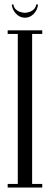

<svg xmlns="http://www.w3.org/2000/svg" viewBox="-20 -834 222 854"><path d="M59.1 -699H122.9V0H59.1ZM14.1 -683V-699H59.1V-683ZM122.9 -683V-699H167.9V-683ZM122.9 0V-16H167.9V0ZM14.1 0V-16H59.1V0ZM141.1 -814.1H149Q147.1 -790.4 130.4 -772.8Q113.6 -755.2 91 -755.2Q68.1 -755.2 51.2 -773.1Q34.2 -791 32.4 -814.1H39.6Q41.5 -800.5 50.6 -792.1Q59.8 -783.6 71.4 -780.4Q83.1 -777.1 91 -777.1Q98.2 -777.1 109.4 -780.4Q120.6 -783.6 129.9 -792.1Q139.2 -800.5 141.1 -814.1Z"/></svg>

Font: Emberly Black
Style: Regular
Weight: 900
Designer: Rajesh Rajput
Foundry: Rajesh Rajput
Version: Version 1.000